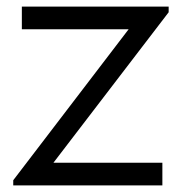

<svg xmlns="http://www.w3.org/2000/svg" viewBox="-20 -560 570 580"><path d="M20 0V-15.5L368.5 -471.5H46V-540H489.5V-523L141.5 -68.5H470.5V0Z"/></svg>

Font: Manrope ExtraLight
Style: Regular
Weight: 400
Version: Version 4.504